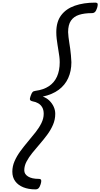

<svg xmlns="http://www.w3.org/2000/svg" viewBox="-20 -1368 765 1463"><path d="M705 -1348Q724 -1348 724.5 -1336Q725 -1324 720 -1308Q713 -1286 704 -1277Q695 -1268 680 -1268Q623 -1268 582.5 -1255Q542 -1242 520.5 -1210.5Q499 -1179 499 -1123Q500 -1106 502 -1085.5Q504 -1065 508 -1042.5Q512 -1020 515 -996Q518 -972 520.5 -946.5Q523 -921 524 -894Q524 -826 499.5 -772.5Q475 -719 427 -683.5Q379 -648 306 -632Q335 -622 356 -601.5Q377 -581 389 -555Q401 -529 401 -501Q401 -457 384 -417.5Q367 -378 340 -341.5Q313 -305 283 -270.5Q253 -236 226 -202.5Q199 -169 182 -136.5Q165 -104 165 -70Q165 -41 194 -23Q223 -5 275 -5Q292 -5 294 5.5Q296 16 290 35Q283 57 274 66Q265 75 250 75Q197 75 157.5 59Q118 43 96 13Q74 -17 74 -60Q74 -101 91 -140Q108 -179 135.5 -216.5Q163 -254 193.5 -290Q224 -326 251.5 -361Q279 -396 296 -431Q313 -466 313 -501Q313 -531 301.5 -550.5Q290 -570 271 -581Q252 -592 228 -596Q211 -600 208.5 -608.5Q206 -617 213 -636Q221 -659 228 -666.5Q235 -674 251 -676Q312 -684 353 -711.5Q394 -739 414.5 -785Q435 -831 435 -894Q435 -917 432 -938.5Q429 -960 425.5 -981.5Q422 -1003 418.5 -1025.5Q415 -1048 412 -1072Q409 -1096 409 -1123Q409 -1202 446 -1251.5Q483 -1301 550 -1324.5Q617 -1348 705 -1348Z"/></svg>

Font: Playwrite NL
Style: Regular
Weight: 400
Designer: Veronika Burian, José Scaglione
Foundry: TypeTogether
Version: Version 1.002